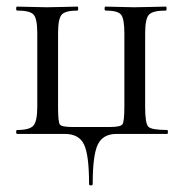

<svg xmlns="http://www.w3.org/2000/svg" viewBox="-20 -406 559 582"><path d="M250 152Q250 63 234.5 31.5Q219 0 177 0H32Q29 0 29 -6Q29 -12 32 -12Q70 -12 81.5 -25.5Q93 -39 93 -83V-305Q93 -349 82 -361.5Q71 -374 32 -374Q29 -374 29 -380Q29 -386 32 -386Q43 -386 74.5 -385Q106 -384 123 -384Q140 -384 172 -385Q204 -386 215 -386Q217 -386 217 -380Q217 -374 215 -374Q178 -374 167 -361.5Q156 -349 156 -305V-81Q156 -36 161.5 -28.5Q167 -21 201 -21H311Q345 -21 351 -29Q357 -37 357 -83V-305Q357 -349 347 -361.5Q337 -374 300 -374Q297 -374 297 -380Q297 -386 300 -386Q311 -386 341 -385Q371 -384 387 -384Q406 -384 438 -385Q470 -386 483 -386Q485 -386 485 -380Q485 -374 483 -374Q443 -374 431.5 -361.5Q420 -349 420 -305V-81Q420 -32 429.5 -22Q439 -12 487 -12Q489 -12 489 -6Q489 0 487 0H333Q292 0 276.5 32Q261 64 261 152Q261 156 255.5 156Q250 156 250 152Z"/></svg>

Font: Cormorant Garamond Book
Style: Regular
Weight: 500
Designer: Christian Thalmann (Catharsis Fonts)
Version: Version 1.000;PS 002.000;hotconv 1.0.88;makeotf.lib2.5.64775